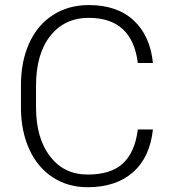

<svg xmlns="http://www.w3.org/2000/svg" viewBox="-20 -741 689 770"><path d="M593.3 -221.7Q581.1 -109.4 512.9 -49.8Q444.8 9.8 331.5 9.8Q252.4 9.8 191.7 -29.8Q130.9 -69.3 97.7 -141.8Q64.5 -214.4 64 -307.6V-399.9Q64 -494.6 97.2 -567.9Q130.4 -641.1 192.6 -680.9Q254.9 -720.7 335.9 -720.7Q450.2 -720.7 516.4 -658.9Q582.5 -597.2 593.3 -488.3H532.7Q510.3 -669.4 335.9 -669.4Q239.3 -669.4 181.9 -597.2Q124.5 -524.9 124.5 -397.5V-310.5Q124.5 -187.5 180.4 -114.3Q236.3 -41 331.5 -41Q425.8 -41 473.6 -86.2Q521.5 -131.3 532.7 -221.7Z"/></svg>

Font: RobotoInd Light
Style: Regular
Weight: 300
Designer: Google
Version: Version 2.001151; 2014